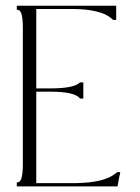

<svg xmlns="http://www.w3.org/2000/svg" viewBox="-20 -665 498 685"><path d="M265.6 -371.1H277.3V-349.6V-343.8V-337.9V-313.5H265.6Q247.6 -337.9 160.2 -337.9H109.4V-11.7H251Q350.1 -13.2 390.6 -44.9L398.4 -50.8H409.2Q404.3 -30.3 400.4 -5.9Q400.4 -4.9 399.9 -2.9Q399.4 -1 399.4 0H397.5H321.3H109.4H85.9H61.5H40V-14.6H43Q61.5 -14.6 61.5 -78.1V-566.4Q61.5 -629.9 43 -629.9H40V-644.5H61.5H85.9H109.4H316.4H387.7H394.5V-638.7V-593.8H383.8L377 -599.6Q359.9 -615.2 324.2 -624Q288.6 -632.8 243.2 -632.8H109.4V-349.6H160.2Q244.1 -349.6 265.6 -371.1Z"/></svg>

Font: Elaris
Style: Regular
Weight: 500
Version: Version 1.0